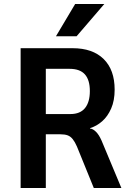

<svg xmlns="http://www.w3.org/2000/svg" viewBox="-20 -948 669 968"><path d="M84 0V-705H346Q447 -705 502.5 -650.5Q558 -596 558 -496Q558 -441 540.5 -401Q523 -361 495 -336.5Q467 -312 434 -302V-300L443 -298Q458 -292 471.5 -275Q485 -258 498 -225L592 0H453L368 -209Q358 -232 347 -246Q336 -260 321.5 -265.5Q307 -271 284 -271H211V0ZM211 -373H335Q384 -373 408.5 -403Q433 -433 433 -489Q433 -545 408 -573Q383 -601 331 -601H211ZM262 -765 359 -928H506L366 -765Z"/></svg>

Font: Nunito Sans 7pt Condensed
Style: Bold
Weight: 700
Width: 3
Designer: Vernon Adams
Foundry: Vernon Adams
Version: Version 3.101;gftools[0.9.27]